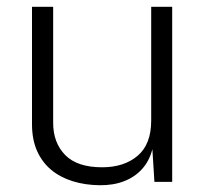

<svg xmlns="http://www.w3.org/2000/svg" viewBox="-20 -537 603 567"><path d="M274 10Q231 9.5 194.8 -1.8Q158.5 -13 131.5 -35.2Q104.5 -57.5 89.5 -91.2Q74.5 -125 74.5 -170V-517H137V-174Q137 -115.5 172.5 -79.2Q208 -43 281.5 -43Q346.5 -43 386.5 -77Q426.5 -111 426.5 -181V-517H488.5V0H436L430 -96.5Q421 -61.5 399.5 -37.8Q378 -14 346.2 -1.8Q314.5 10.5 274 10Z"/></svg>

Font: Public Sans Thin ExtraLight
Style: Regular
Weight: 250
Version: Version 1.007